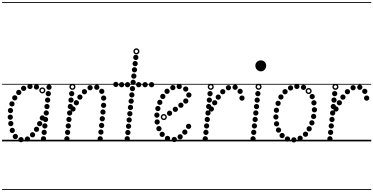

<svg xmlns="http://www.w3.org/2000/svg" viewBox="-25 -1349 3562 1832"><path d="M442.5 -492Q432 -492 424.8 -499.2Q417.5 -506.5 417.5 -517Q417.5 -527.5 424.8 -534.8Q432 -542 442.5 -542Q453 -542 460.2 -534.8Q467.5 -527.5 467.5 -517Q467.5 -506.5 460.2 -499.2Q453 -492 442.5 -492ZM436 -430.5Q425.5 -430.5 418.2 -437.8Q411 -445 411 -455.5Q411 -466 418.2 -473.2Q425.5 -480.5 436 -480.5Q446.5 -480.5 453.8 -473.2Q461 -466 461 -455.5Q461 -445 453.8 -437.8Q446.5 -430.5 436 -430.5ZM429.5 -369Q419 -369 411.8 -376.2Q404.5 -383.5 404.5 -394Q404.5 -404.5 411.8 -411.8Q419 -419 429.5 -419Q440 -419 447.2 -411.8Q454.5 -404.5 454.5 -394Q454.5 -383.5 447.2 -376.2Q440 -369 429.5 -369ZM423 -307.5Q412.5 -307.5 405.2 -314.8Q398 -322 398 -332.5Q398 -343 405.2 -350.2Q412.5 -357.5 423 -357.5Q433.5 -357.5 440.8 -350.2Q448 -343 448 -332.5Q448 -322 440.8 -314.8Q433.5 -307.5 423 -307.5ZM416.5 -246Q406 -246 398.8 -253.2Q391.5 -260.5 391.5 -271Q391.5 -281.5 398.8 -288.8Q406 -296 416.5 -296Q427 -296 434.2 -288.8Q441.5 -281.5 441.5 -271Q441.5 -260.5 434.2 -253.2Q427 -246 416.5 -246ZM409.5 -184Q399 -184 391.8 -191.2Q384.5 -198.5 384.5 -209Q384.5 -219.5 391.8 -226.8Q399 -234 409.5 -234Q420 -234 427.2 -226.8Q434.5 -219.5 434.5 -209Q434.5 -198.5 427.2 -191.2Q420 -184 409.5 -184ZM403 -122.5Q392.5 -122.5 385.2 -129.8Q378 -137 378 -147.5Q378 -158 385.2 -165.2Q392.5 -172.5 403 -172.5Q413.5 -172.5 420.8 -165.2Q428 -158 428 -147.5Q428 -137 420.8 -129.8Q413.5 -122.5 403 -122.5ZM396.5 -61Q386 -61 378.8 -68.2Q371.5 -75.5 371.5 -86Q371.5 -96.5 378.8 -103.8Q386 -111 396.5 -111Q407 -111 414.2 -103.8Q421.5 -96.5 421.5 -86Q421.5 -75.5 414.2 -68.2Q407 -61 396.5 -61ZM390 0.5Q379.5 0.5 372.2 -6.8Q365 -14 365 -24.5Q365 -35 372.2 -42.2Q379.5 -49.5 390 -49.5Q400.5 -49.5 407.8 -42.2Q415 -35 415 -24.5Q415 -14 407.8 -6.8Q400.5 0.5 390 0.5ZM323 -494Q312.5 -494 305.2 -501.2Q298 -508.5 298 -519Q298 -529.5 305.2 -536.8Q312.5 -544 323 -544Q333.5 -544 340.8 -536.8Q348 -529.5 348 -519Q348 -508.5 340.8 -501.2Q333.5 -494 323 -494ZM261 -499Q250.5 -499 243.2 -506.2Q236 -513.5 236 -524Q236 -534.5 243.2 -541.8Q250.5 -549 261 -549Q271.5 -549 278.8 -541.8Q286 -534.5 286 -524Q286 -513.5 278.8 -506.2Q271.5 -499 261 -499ZM200.5 -481Q190 -481 182.8 -488.2Q175.5 -495.5 175.5 -506Q175.5 -516.5 182.8 -523.8Q190 -531 200.5 -531Q211 -531 218.2 -523.8Q225.5 -516.5 225.5 -506Q225.5 -495.5 218.2 -488.2Q211 -481 200.5 -481ZM154 -442Q143.5 -442 136.2 -449.2Q129 -456.5 129 -467Q129 -477.5 136.2 -484.8Q143.5 -492 154 -492Q164.5 -492 171.8 -484.8Q179 -477.5 179 -467Q179 -456.5 171.8 -449.2Q164.5 -442 154 -442ZM116 -390.5Q105.5 -390.5 98.2 -397.8Q91 -405 91 -415.5Q91 -426 98.2 -433.2Q105.5 -440.5 116 -440.5Q126.5 -440.5 133.8 -433.2Q141 -426 141 -415.5Q141 -405 133.8 -397.8Q126.5 -390.5 116 -390.5ZM89 -332.5Q78.5 -332.5 71.2 -339.8Q64 -347 64 -357.5Q64 -368 71.2 -375.2Q78.5 -382.5 89 -382.5Q99.5 -382.5 106.8 -375.2Q114 -368 114 -357.5Q114 -347 106.8 -339.8Q99.5 -332.5 89 -332.5ZM75 -269.5Q64.5 -269.5 57.2 -276.8Q50 -284 50 -294.5Q50 -305 57.2 -312.2Q64.5 -319.5 75 -319.5Q85.5 -319.5 92.8 -312.2Q100 -305 100 -294.5Q100 -284 92.8 -276.8Q85.5 -269.5 75 -269.5ZM73 -206Q62.5 -206 55.2 -213.2Q48 -220.5 48 -231Q48 -241.5 55.2 -248.8Q62.5 -256 73 -256Q83.5 -256 90.8 -248.8Q98 -241.5 98 -231Q98 -220.5 90.8 -213.2Q83.5 -206 73 -206ZM78 -145Q67.5 -145 60.2 -152.2Q53 -159.5 53 -170Q53 -180.5 60.2 -187.8Q67.5 -195 78 -195Q88.5 -195 95.8 -187.8Q103 -180.5 103 -170Q103 -159.5 95.8 -152.2Q88.5 -145 78 -145ZM92 -79.5Q81.5 -79.5 74.2 -86.8Q67 -94 67 -104.5Q67 -115 74.2 -122.2Q81.5 -129.5 92 -129.5Q102.5 -129.5 109.8 -122.2Q117 -115 117 -104.5Q117 -94 109.8 -86.8Q102.5 -79.5 92 -79.5ZM121.5 -21.5Q111 -21.5 103.8 -28.8Q96.5 -36 96.5 -46.5Q96.5 -57 103.8 -64.2Q111 -71.5 121.5 -71.5Q132 -71.5 139.2 -64.2Q146.5 -57 146.5 -46.5Q146.5 -36 139.2 -28.8Q132 -21.5 121.5 -21.5ZM175.5 8.5Q165 8.5 157.8 1.2Q150.5 -6 150.5 -16.5Q150.5 -27 157.8 -34.2Q165 -41.5 175.5 -41.5Q186 -41.5 193.2 -34.2Q200.5 -27 200.5 -16.5Q200.5 -6 193.2 1.2Q186 8.5 175.5 8.5ZM236.5 2.5Q226 2.5 218.8 -4.8Q211.5 -12 211.5 -22.5Q211.5 -33 218.8 -40.2Q226 -47.5 236.5 -47.5Q247 -47.5 254.2 -40.2Q261.5 -33 261.5 -22.5Q261.5 -12 254.2 -4.8Q247 2.5 236.5 2.5ZM285.5 -38Q275 -38 267.8 -45.2Q260.5 -52.5 260.5 -63Q260.5 -73.5 267.8 -80.8Q275 -88 285.5 -88Q296 -88 303.2 -80.8Q310.5 -73.5 310.5 -63Q310.5 -52.5 303.2 -45.2Q296 -38 285.5 -38ZM323.5 -90.5Q313 -90.5 305.8 -97.8Q298.5 -105 298.5 -115.5Q298.5 -126 305.8 -133.2Q313 -140.5 323.5 -140.5Q334 -140.5 341.2 -133.2Q348.5 -126 348.5 -115.5Q348.5 -105 341.2 -97.8Q334 -90.5 323.5 -90.5ZM353.5 -144Q343 -144 335.8 -151.2Q328.5 -158.5 328.5 -169Q328.5 -179.5 335.8 -186.8Q343 -194 353.5 -194Q364 -194 371.2 -186.8Q378.5 -179.5 378.5 -169Q378.5 -158.5 371.2 -151.2Q364 -144 353.5 -144ZM379 -198.5Q368.5 -198.5 361.2 -205.8Q354 -213 354 -223.5Q354 -234 361.2 -241.2Q368.5 -248.5 379 -248.5Q389.5 -248.5 396.8 -241.2Q404 -234 404 -223.5Q404 -213 396.8 -205.8Q389.5 -198.5 379 -198.5ZM379 -457.5Q367 -457.5 358.5 -466Q350 -474.5 350 -486.5Q350 -498.5 358.5 -507Q367 -515.5 379 -515.5Q391 -515.5 399.5 -507Q408 -498.5 408 -486.5Q408 -474.5 399.5 -466Q391 -457.5 379 -457.5ZM379 -471Q385.5 -471 390 -475.8Q394.5 -480.5 394.5 -487Q394.5 -493 390 -497.5Q385.5 -502 379 -502Q372.5 -502 368 -497.5Q363.5 -493 363.5 -487Q363.5 -480.5 368 -475.8Q372.5 -471 379 -471ZM-5 455H567.5V463H-5ZM-5 -16H567.5V0H-5ZM-5 -549H567.5V-541H-5ZM-5 -1329H567.5V-1321H-5Z M671.5 -284Q661 -284 653.8 -291.2Q646.5 -298.5 646.5 -309Q646.5 -319.5 653.8 -326.8Q661 -334 671.5 -334Q682 -334 689.2 -326.8Q696.5 -319.5 696.5 -309Q696.5 -298.5 689.2 -291.2Q682 -284 671.5 -284ZM703.5 -343.5Q693 -343.5 685.8 -350.8Q678.5 -358 678.5 -368.5Q678.5 -379 685.8 -386.2Q693 -393.5 703.5 -393.5Q714 -393.5 721.2 -386.2Q728.5 -379 728.5 -368.5Q728.5 -358 721.2 -350.8Q714 -343.5 703.5 -343.5ZM737.5 -397.5Q727 -397.5 719.8 -404.8Q712.5 -412 712.5 -422.5Q712.5 -433 719.8 -440.2Q727 -447.5 737.5 -447.5Q748 -447.5 755.2 -440.2Q762.5 -433 762.5 -422.5Q762.5 -412 755.2 -404.8Q748 -397.5 737.5 -397.5ZM780.5 -449Q770 -449 762.8 -456.2Q755.5 -463.5 755.5 -474Q755.5 -484.5 762.8 -491.8Q770 -499 780.5 -499Q791 -499 798.2 -491.8Q805.5 -484.5 805.5 -474Q805.5 -463.5 798.2 -456.2Q791 -449 780.5 -449ZM834.5 -487Q824 -487 816.8 -494.2Q809.5 -501.5 809.5 -512Q809.5 -522.5 816.8 -529.8Q824 -537 834.5 -537Q845 -537 852.2 -529.8Q859.5 -522.5 859.5 -512Q859.5 -501.5 852.2 -494.2Q845 -487 834.5 -487ZM898.5 -491.5Q888 -491.5 880.8 -498.8Q873.5 -506 873.5 -516.5Q873.5 -527 880.8 -534.2Q888 -541.5 898.5 -541.5Q909 -541.5 916.2 -534.2Q923.5 -527 923.5 -516.5Q923.5 -506 916.2 -498.8Q909 -491.5 898.5 -491.5ZM946 -452.5Q935.5 -452.5 928.2 -459.8Q921 -467 921 -477.5Q921 -488 928.2 -495.2Q935.5 -502.5 946 -502.5Q956.5 -502.5 963.8 -495.2Q971 -488 971 -477.5Q971 -467 963.8 -459.8Q956.5 -452.5 946 -452.5ZM964 -388Q953.5 -388 946.2 -395.2Q939 -402.5 939 -413Q939 -423.5 946.2 -430.8Q953.5 -438 964 -438Q974.5 -438 981.8 -430.8Q989 -423.5 989 -413Q989 -402.5 981.8 -395.2Q974.5 -388 964 -388ZM963.5 -319Q953 -319 945.8 -326.2Q938.5 -333.5 938.5 -344Q938.5 -354.5 945.8 -361.8Q953 -369 963.5 -369Q974 -369 981.2 -361.8Q988.5 -354.5 988.5 -344Q988.5 -333.5 981.2 -326.2Q974 -319 963.5 -319ZM957.5 -255Q947 -255 939.8 -262.2Q932.5 -269.5 932.5 -280Q932.5 -290.5 939.8 -297.8Q947 -305 957.5 -305Q968 -305 975.2 -297.8Q982.5 -290.5 982.5 -280Q982.5 -269.5 975.2 -262.2Q968 -255 957.5 -255ZM951 -191Q940.5 -191 933.2 -198.2Q926 -205.5 926 -216Q926 -226.5 933.2 -233.8Q940.5 -241 951 -241Q961.5 -241 968.8 -233.8Q976 -226.5 976 -216Q976 -205.5 968.8 -198.2Q961.5 -191 951 -191ZM944.5 -127Q934 -127 926.8 -134.2Q919.5 -141.5 919.5 -152Q919.5 -162.5 926.8 -169.8Q934 -177 944.5 -177Q955 -177 962.2 -169.8Q969.5 -162.5 969.5 -152Q969.5 -141.5 962.2 -134.2Q955 -127 944.5 -127ZM938 -63.5Q927.5 -63.5 920.2 -70.8Q913 -78 913 -88.5Q913 -99 920.2 -106.2Q927.5 -113.5 938 -113.5Q948.5 -113.5 955.8 -106.2Q963 -99 963 -88.5Q963 -78 955.8 -70.8Q948.5 -63.5 938 -63.5ZM931 0.5Q920.5 0.5 913.2 -6.8Q906 -14 906 -24.5Q906 -35 913.2 -42.2Q920.5 -49.5 931 -49.5Q941.5 -49.5 948.8 -42.2Q956 -35 956 -24.5Q956 -14 948.8 -6.8Q941.5 0.5 931 0.5ZM659 -430.5Q648.5 -430.5 641.2 -437.8Q634 -445 634 -455.5Q634 -466 641.2 -473.2Q648.5 -480.5 659 -480.5Q669.5 -480.5 676.8 -473.2Q684 -466 684 -455.5Q684 -445 676.8 -437.8Q669.5 -430.5 659 -430.5ZM652.5 -369Q642 -369 634.8 -376.2Q627.5 -383.5 627.5 -394Q627.5 -404.5 634.8 -411.8Q642 -419 652.5 -419Q663 -419 670.2 -411.8Q677.5 -404.5 677.5 -394Q677.5 -383.5 670.2 -376.2Q663 -369 652.5 -369ZM646 -307.5Q635.5 -307.5 628.2 -314.8Q621 -322 621 -332.5Q621 -343 628.2 -350.2Q635.5 -357.5 646 -357.5Q656.5 -357.5 663.8 -350.2Q671 -343 671 -332.5Q671 -322 663.8 -314.8Q656.5 -307.5 646 -307.5ZM639.5 -246Q629 -246 621.8 -253.2Q614.5 -260.5 614.5 -271Q614.5 -281.5 621.8 -288.8Q629 -296 639.5 -296Q650 -296 657.2 -288.8Q664.5 -281.5 664.5 -271Q664.5 -260.5 657.2 -253.2Q650 -246 639.5 -246ZM633 -184Q622.5 -184 615.2 -191.2Q608 -198.5 608 -209Q608 -219.5 615.2 -226.8Q622.5 -234 633 -234Q643.5 -234 650.8 -226.8Q658 -219.5 658 -209Q658 -198.5 650.8 -191.2Q643.5 -184 633 -184ZM626.5 -122.5Q616 -122.5 608.8 -129.8Q601.5 -137 601.5 -147.5Q601.5 -158 608.8 -165.2Q616 -172.5 626.5 -172.5Q637 -172.5 644.2 -165.2Q651.5 -158 651.5 -147.5Q651.5 -137 644.2 -129.8Q637 -122.5 626.5 -122.5ZM620 -61Q609.5 -61 602.2 -68.2Q595 -75.5 595 -86Q595 -96.5 602.2 -103.8Q609.5 -111 620 -111Q630.5 -111 637.8 -103.8Q645 -96.5 645 -86Q645 -75.5 637.8 -68.2Q630.5 -61 620 -61ZM613.5 0.5Q603 0.5 595.8 -6.8Q588.5 -14 588.5 -24.5Q588.5 -35 595.8 -42.2Q603 -49.5 613.5 -49.5Q624 -49.5 631.2 -42.2Q638.5 -35 638.5 -24.5Q638.5 -14 631.2 -6.8Q624 0.5 613.5 0.5ZM666 -491.5Q654 -491.5 645.5 -500Q637 -508.5 637 -520.5Q637 -532.5 645.5 -541Q654 -549.5 666 -549.5Q678 -549.5 686.5 -541Q695 -532.5 695 -520.5Q695 -508.5 686.5 -500Q678 -491.5 666 -491.5ZM666 -505Q672.5 -505 677 -509.8Q681.5 -514.5 681.5 -521Q681.5 -527 677 -531.5Q672.5 -536 666 -536Q659.5 -536 655 -531.5Q650.5 -527 650.5 -521Q650.5 -514.5 655 -509.8Q659.5 -505 666 -505ZM536 455H1091.5V463H536ZM536 -16H1091.5V0H536ZM536 -549H1091.5V-541H536ZM536 -1329H1091.5V-1321H536Z M1271 -776Q1260.5 -776 1253.2 -783.2Q1246 -790.5 1246 -801Q1246 -811.5 1253.2 -818.8Q1260.5 -826 1271 -826Q1281.5 -826 1288.8 -818.8Q1296 -811.5 1296 -801Q1296 -790.5 1288.8 -783.2Q1281.5 -776 1271 -776ZM1264.5 -717Q1254 -717 1246.8 -724.2Q1239.5 -731.5 1239.5 -742Q1239.5 -752.5 1246.8 -759.8Q1254 -767 1264.5 -767Q1275 -767 1282.2 -759.8Q1289.5 -752.5 1289.5 -742Q1289.5 -731.5 1282.2 -724.2Q1275 -717 1264.5 -717ZM1258 -658Q1247.5 -658 1240.2 -665.2Q1233 -672.5 1233 -683Q1233 -693.5 1240.2 -700.8Q1247.5 -708 1258 -708Q1268.5 -708 1275.8 -700.8Q1283 -693.5 1283 -683Q1283 -672.5 1275.8 -665.2Q1268.5 -658 1258 -658ZM1252 -598Q1241.5 -598 1234.2 -605.2Q1227 -612.5 1227 -623Q1227 -633.5 1234.2 -640.8Q1241.5 -648 1252 -648Q1262.5 -648 1269.8 -640.8Q1277 -633.5 1277 -623Q1277 -612.5 1269.8 -605.2Q1262.5 -598 1252 -598ZM1245.5 -538.5Q1235 -538.5 1227.8 -545.8Q1220.5 -553 1220.5 -563.5Q1220.5 -574 1227.8 -581.2Q1235 -588.5 1245.5 -588.5Q1256 -588.5 1263.2 -581.2Q1270.5 -574 1270.5 -563.5Q1270.5 -553 1263.2 -545.8Q1256 -538.5 1245.5 -538.5ZM1239 -478.5Q1228.5 -478.5 1221.2 -485.8Q1214 -493 1214 -503.5Q1214 -514 1221.2 -521.2Q1228.5 -528.5 1239 -528.5Q1249.5 -528.5 1256.8 -521.2Q1264 -514 1264 -503.5Q1264 -493 1256.8 -485.8Q1249.5 -478.5 1239 -478.5ZM1233 -418.5Q1222.5 -418.5 1215.2 -425.8Q1208 -433 1208 -443.5Q1208 -454 1215.2 -461.2Q1222.5 -468.5 1233 -468.5Q1243.5 -468.5 1250.8 -461.2Q1258 -454 1258 -443.5Q1258 -433 1250.8 -425.8Q1243.5 -418.5 1233 -418.5ZM1226.5 -359Q1216 -359 1208.8 -366.2Q1201.5 -373.5 1201.5 -384Q1201.5 -394.5 1208.8 -401.8Q1216 -409 1226.5 -409Q1237 -409 1244.2 -401.8Q1251.5 -394.5 1251.5 -384Q1251.5 -373.5 1244.2 -366.2Q1237 -359 1226.5 -359ZM1220 -299Q1209.5 -299 1202.2 -306.2Q1195 -313.5 1195 -324Q1195 -334.5 1202.2 -341.8Q1209.5 -349 1220 -349Q1230.5 -349 1237.8 -341.8Q1245 -334.5 1245 -324Q1245 -313.5 1237.8 -306.2Q1230.5 -299 1220 -299ZM1214 -239Q1203.5 -239 1196.2 -246.2Q1189 -253.5 1189 -264Q1189 -274.5 1196.2 -281.8Q1203.5 -289 1214 -289Q1224.5 -289 1231.8 -281.8Q1239 -274.5 1239 -264Q1239 -253.5 1231.8 -246.2Q1224.5 -239 1214 -239ZM1207.5 -179.5Q1197 -179.5 1189.8 -186.8Q1182.5 -194 1182.5 -204.5Q1182.5 -215 1189.8 -222.2Q1197 -229.5 1207.5 -229.5Q1218 -229.5 1225.2 -222.2Q1232.5 -215 1232.5 -204.5Q1232.5 -194 1225.2 -186.8Q1218 -179.5 1207.5 -179.5ZM1201.5 -119.5Q1191 -119.5 1183.8 -126.8Q1176.5 -134 1176.5 -144.5Q1176.5 -155 1183.8 -162.2Q1191 -169.5 1201.5 -169.5Q1212 -169.5 1219.2 -162.2Q1226.5 -155 1226.5 -144.5Q1226.5 -134 1219.2 -126.8Q1212 -119.5 1201.5 -119.5ZM1195 -59.5Q1184.5 -59.5 1177.2 -66.8Q1170 -74 1170 -84.5Q1170 -95 1177.2 -102.2Q1184.5 -109.5 1195 -109.5Q1205.5 -109.5 1212.8 -102.2Q1220 -95 1220 -84.5Q1220 -74 1212.8 -66.8Q1205.5 -59.5 1195 -59.5ZM1189 0Q1178.5 0 1171.2 -7.2Q1164 -14.5 1164 -25Q1164 -35.5 1171.2 -42.8Q1178.5 -50 1189 -50Q1199.5 -50 1206.8 -42.8Q1214 -35.5 1214 -25Q1214 -14.5 1206.8 -7.2Q1199.5 0 1189 0ZM1276.5 -830Q1264.5 -830 1256 -838.5Q1247.5 -847 1247.5 -859Q1247.5 -871 1256 -879.5Q1264.5 -888 1276.5 -888Q1288.5 -888 1297 -879.5Q1305.5 -871 1305.5 -859Q1305.5 -847 1297 -838.5Q1288.5 -830 1276.5 -830ZM1276.5 -843.5Q1283 -843.5 1287.5 -848.2Q1292 -853 1292 -859.5Q1292 -865.5 1287.5 -870Q1283 -874.5 1276.5 -874.5Q1270 -874.5 1265.5 -870Q1261 -865.5 1261 -859.5Q1261 -853 1265.5 -848.2Q1270 -843.5 1276.5 -843.5ZM1135.5 -516Q1125 -516 1117.8 -523.2Q1110.5 -530.5 1110.5 -541Q1110.5 -551.5 1117.8 -558.8Q1125 -566 1135.5 -566Q1146 -566 1153.2 -558.8Q1160.5 -551.5 1160.5 -541Q1160.5 -530.5 1153.2 -523.2Q1146 -516 1135.5 -516ZM1192 -516Q1181.5 -516 1174.2 -523.2Q1167 -530.5 1167 -541Q1167 -551.5 1174.2 -558.8Q1181.5 -566 1192 -566Q1202.5 -566 1209.8 -558.8Q1217 -551.5 1217 -541Q1217 -530.5 1209.8 -523.2Q1202.5 -516 1192 -516ZM1298 -516Q1287.5 -516 1280.2 -523.2Q1273 -530.5 1273 -541Q1273 -551.5 1280.2 -558.8Q1287.5 -566 1298 -566Q1308.5 -566 1315.8 -558.8Q1323 -551.5 1323 -541Q1323 -530.5 1315.8 -523.2Q1308.5 -516 1298 -516ZM1421.5 -516Q1411 -516 1403.8 -523.2Q1396.5 -530.5 1396.5 -541Q1396.5 -551.5 1403.8 -558.8Q1411 -566 1421.5 -566Q1432 -566 1439.2 -558.8Q1446.5 -551.5 1446.5 -541Q1446.5 -530.5 1439.2 -523.2Q1432 -516 1421.5 -516ZM1080.5 -518.5Q1070 -518.5 1062.8 -525.8Q1055.5 -533 1055.5 -543.5Q1055.5 -554 1062.8 -561.2Q1070 -568.5 1080.5 -568.5Q1091 -568.5 1098.2 -561.2Q1105.5 -554 1105.5 -543.5Q1105.5 -533 1098.2 -525.8Q1091 -518.5 1080.5 -518.5ZM1359.5 -516Q1349 -516 1341.8 -523.2Q1334.5 -530.5 1334.5 -541Q1334.5 -551.5 1341.8 -558.8Q1349 -566 1359.5 -566Q1370 -566 1377.2 -558.8Q1384.5 -551.5 1384.5 -541Q1384.5 -530.5 1377.2 -523.2Q1370 -516 1359.5 -516ZM1019.5 455H1444.5V463H1019.5ZM1019.5 -16H1444.5V0H1019.5ZM1019.5 -549H1444.5V-541H1019.5ZM1019.5 -1329H1444.5V-1321H1019.5Z M1593 -243.5Q1582.5 -243.5 1575.2 -250.8Q1568 -258 1568 -268.5Q1568 -279 1575.2 -286.2Q1582.5 -293.5 1593 -293.5Q1603.5 -293.5 1610.8 -286.2Q1618 -279 1618 -268.5Q1618 -258 1610.8 -250.8Q1603.5 -243.5 1593 -243.5ZM1648 -281Q1637.5 -281 1630.2 -288.2Q1623 -295.5 1623 -306Q1623 -316.5 1630.2 -323.8Q1637.5 -331 1648 -331Q1658.5 -331 1665.8 -323.8Q1673 -316.5 1673 -306Q1673 -295.5 1665.8 -288.2Q1658.5 -281 1648 -281ZM1701 -320Q1690.5 -320 1683.2 -327.2Q1676 -334.5 1676 -345Q1676 -355.5 1683.2 -362.8Q1690.5 -370 1701 -370Q1711.5 -370 1718.8 -362.8Q1726 -355.5 1726 -345Q1726 -334.5 1718.8 -327.2Q1711.5 -320 1701 -320ZM1747.5 -360Q1737 -360 1729.8 -367.2Q1722.5 -374.5 1722.5 -385Q1722.5 -395.5 1729.8 -402.8Q1737 -410 1747.5 -410Q1758 -410 1765.2 -402.8Q1772.5 -395.5 1772.5 -385Q1772.5 -374.5 1765.2 -367.2Q1758 -360 1747.5 -360ZM1777 -417.5Q1766.5 -417.5 1759.2 -424.8Q1752 -432 1752 -442.5Q1752 -453 1759.2 -460.2Q1766.5 -467.5 1777 -467.5Q1787.5 -467.5 1794.8 -460.2Q1802 -453 1802 -442.5Q1802 -432 1794.8 -424.8Q1787.5 -417.5 1777 -417.5ZM1747 -474.5Q1736.5 -474.5 1729.2 -481.8Q1722 -489 1722 -499.5Q1722 -510 1729.2 -517.2Q1736.5 -524.5 1747 -524.5Q1757.5 -524.5 1764.8 -517.2Q1772 -510 1772 -499.5Q1772 -489 1764.8 -481.8Q1757.5 -474.5 1747 -474.5ZM1685 -498.5Q1674.5 -498.5 1667.2 -505.8Q1660 -513 1660 -523.5Q1660 -534 1667.2 -541.2Q1674.5 -548.5 1685 -548.5Q1695.5 -548.5 1702.8 -541.2Q1710 -534 1710 -523.5Q1710 -513 1702.8 -505.8Q1695.5 -498.5 1685 -498.5ZM1624 -488Q1613.5 -488 1606.2 -495.2Q1599 -502.5 1599 -513Q1599 -523.5 1606.2 -530.8Q1613.5 -538 1624 -538Q1634.5 -538 1641.8 -530.8Q1649 -523.5 1649 -513Q1649 -502.5 1641.8 -495.2Q1634.5 -488 1624 -488ZM1569 -453Q1558.5 -453 1551.2 -460.2Q1544 -467.5 1544 -478Q1544 -488.5 1551.2 -495.8Q1558.5 -503 1569 -503Q1579.5 -503 1586.8 -495.8Q1594 -488.5 1594 -478Q1594 -467.5 1586.8 -460.2Q1579.5 -453 1569 -453ZM1528.5 -404Q1518 -404 1510.8 -411.2Q1503.5 -418.5 1503.5 -429Q1503.5 -439.5 1510.8 -446.8Q1518 -454 1528.5 -454Q1539 -454 1546.2 -446.8Q1553.5 -439.5 1553.5 -429Q1553.5 -418.5 1546.2 -411.2Q1539 -404 1528.5 -404ZM1500 -347.5Q1489.5 -347.5 1482.2 -354.8Q1475 -362 1475 -372.5Q1475 -383 1482.2 -390.2Q1489.5 -397.5 1500 -397.5Q1510.5 -397.5 1517.8 -390.2Q1525 -383 1525 -372.5Q1525 -362 1517.8 -354.8Q1510.5 -347.5 1500 -347.5ZM1481.5 -288.5Q1471 -288.5 1463.8 -295.8Q1456.5 -303 1456.5 -313.5Q1456.5 -324 1463.8 -331.2Q1471 -338.5 1481.5 -338.5Q1492 -338.5 1499.2 -331.2Q1506.5 -324 1506.5 -313.5Q1506.5 -303 1499.2 -295.8Q1492 -288.5 1481.5 -288.5ZM1472 -225.5Q1461.5 -225.5 1454.2 -232.8Q1447 -240 1447 -250.5Q1447 -261 1454.2 -268.2Q1461.5 -275.5 1472 -275.5Q1482.5 -275.5 1489.8 -268.2Q1497 -261 1497 -250.5Q1497 -240 1489.8 -232.8Q1482.5 -225.5 1472 -225.5ZM1474.5 -160Q1464 -160 1456.8 -167.2Q1449.5 -174.5 1449.5 -185Q1449.5 -195.5 1456.8 -202.8Q1464 -210 1474.5 -210Q1485 -210 1492.2 -202.8Q1499.5 -195.5 1499.5 -185Q1499.5 -174.5 1492.2 -167.2Q1485 -160 1474.5 -160ZM1491.5 -96.5Q1481 -96.5 1473.8 -103.8Q1466.5 -111 1466.5 -121.5Q1466.5 -132 1473.8 -139.2Q1481 -146.5 1491.5 -146.5Q1502 -146.5 1509.2 -139.2Q1516.5 -132 1516.5 -121.5Q1516.5 -111 1509.2 -103.8Q1502 -96.5 1491.5 -96.5ZM1522.5 -42Q1512 -42 1504.8 -49.2Q1497.5 -56.5 1497.5 -67Q1497.5 -77.5 1504.8 -84.8Q1512 -92 1522.5 -92Q1533 -92 1540.2 -84.8Q1547.5 -77.5 1547.5 -67Q1547.5 -56.5 1540.2 -49.2Q1533 -42 1522.5 -42ZM1573 -3Q1562.5 -3 1555.2 -10.2Q1548 -17.5 1548 -28Q1548 -38.5 1555.2 -45.8Q1562.5 -53 1573 -53Q1583.5 -53 1590.8 -45.8Q1598 -38.5 1598 -28Q1598 -17.5 1590.8 -10.2Q1583.5 -3 1573 -3ZM1638 7Q1627.5 7 1620.2 -0.2Q1613 -7.5 1613 -18Q1613 -28.5 1620.2 -35.8Q1627.5 -43 1638 -43Q1648.5 -43 1655.8 -35.8Q1663 -28.5 1663 -18Q1663 -7.5 1655.8 -0.2Q1648.5 7 1638 7ZM1694 -18.5Q1683.5 -18.5 1676.2 -25.8Q1669 -33 1669 -43.5Q1669 -54 1676.2 -61.2Q1683.5 -68.5 1694 -68.5Q1704.5 -68.5 1711.8 -61.2Q1719 -54 1719 -43.5Q1719 -33 1711.8 -25.8Q1704.5 -18.5 1694 -18.5ZM1738.5 -63.5Q1728 -63.5 1720.8 -70.8Q1713.5 -78 1713.5 -88.5Q1713.5 -99 1720.8 -106.2Q1728 -113.5 1738.5 -113.5Q1749 -113.5 1756.2 -106.2Q1763.5 -99 1763.5 -88.5Q1763.5 -78 1756.2 -70.8Q1749 -63.5 1738.5 -63.5ZM1774.5 -118.5Q1764 -118.5 1756.8 -125.8Q1749.5 -133 1749.5 -143.5Q1749.5 -154 1756.8 -161.2Q1764 -168.5 1774.5 -168.5Q1785 -168.5 1792.2 -161.2Q1799.5 -154 1799.5 -143.5Q1799.5 -133 1792.2 -125.8Q1785 -118.5 1774.5 -118.5ZM1538 -203Q1526 -203 1517.5 -211.5Q1509 -220 1509 -232Q1509 -244 1517.5 -252.5Q1526 -261 1538 -261Q1550 -261 1558.5 -252.5Q1567 -244 1567 -232Q1567 -220 1558.5 -211.5Q1550 -203 1538 -203ZM1538 -216.5Q1544.5 -216.5 1549 -221.2Q1553.5 -226 1553.5 -232.5Q1553.5 -238.5 1549 -243Q1544.5 -247.5 1538 -247.5Q1531.5 -247.5 1527 -243Q1522.5 -238.5 1522.5 -232.5Q1522.5 -226 1527 -221.2Q1531.5 -216.5 1538 -216.5ZM1399 455H1892.5V463H1399ZM1399 -16H1892.5V0H1399ZM1399 -549H1892.5V-541H1399ZM1399 -1329H1892.5V-1321H1399Z M1991.5 -284Q1981 -284 1973.8 -291.2Q1966.5 -298.5 1966.5 -309Q1966.5 -319.5 1973.8 -326.8Q1981 -334 1991.5 -334Q2002 -334 2009.2 -326.8Q2016.5 -319.5 2016.5 -309Q2016.5 -298.5 2009.2 -291.2Q2002 -284 1991.5 -284ZM2023.5 -343.5Q2013 -343.5 2005.8 -350.8Q1998.5 -358 1998.5 -368.5Q1998.5 -379 2005.8 -386.2Q2013 -393.5 2023.5 -393.5Q2034 -393.5 2041.2 -386.2Q2048.5 -379 2048.5 -368.5Q2048.5 -358 2041.2 -350.8Q2034 -343.5 2023.5 -343.5ZM2057.5 -397.5Q2047 -397.5 2039.8 -404.8Q2032.5 -412 2032.5 -422.5Q2032.5 -433 2039.8 -440.2Q2047 -447.5 2057.5 -447.5Q2068 -447.5 2075.2 -440.2Q2082.5 -433 2082.5 -422.5Q2082.5 -412 2075.2 -404.8Q2068 -397.5 2057.5 -397.5ZM2100.5 -449Q2090 -449 2082.8 -456.2Q2075.5 -463.5 2075.5 -474Q2075.5 -484.5 2082.8 -491.8Q2090 -499 2100.5 -499Q2111 -499 2118.2 -491.8Q2125.5 -484.5 2125.5 -474Q2125.5 -463.5 2118.2 -456.2Q2111 -449 2100.5 -449ZM2154.5 -487Q2144 -487 2136.8 -494.2Q2129.5 -501.5 2129.5 -512Q2129.5 -522.5 2136.8 -529.8Q2144 -537 2154.5 -537Q2165 -537 2172.2 -529.8Q2179.5 -522.5 2179.5 -512Q2179.5 -501.5 2172.2 -494.2Q2165 -487 2154.5 -487ZM2218.5 -491.5Q2208 -491.5 2200.8 -498.8Q2193.5 -506 2193.5 -516.5Q2193.5 -527 2200.8 -534.2Q2208 -541.5 2218.5 -541.5Q2229 -541.5 2236.2 -534.2Q2243.5 -527 2243.5 -516.5Q2243.5 -506 2236.2 -498.8Q2229 -491.5 2218.5 -491.5ZM2266 -452.5Q2255.5 -452.5 2248.2 -459.8Q2241 -467 2241 -477.5Q2241 -488 2248.2 -495.2Q2255.5 -502.5 2266 -502.5Q2276.5 -502.5 2283.8 -495.2Q2291 -488 2291 -477.5Q2291 -467 2283.8 -459.8Q2276.5 -452.5 2266 -452.5ZM2284 -388Q2273.5 -388 2266.2 -395.2Q2259 -402.5 2259 -413Q2259 -423.5 2266.2 -430.8Q2273.5 -438 2284 -438Q2294.5 -438 2301.8 -430.8Q2309 -423.5 2309 -413Q2309 -402.5 2301.8 -395.2Q2294.5 -388 2284 -388ZM1979 -430.5Q1968.5 -430.5 1961.2 -437.8Q1954 -445 1954 -455.5Q1954 -466 1961.2 -473.2Q1968.5 -480.5 1979 -480.5Q1989.5 -480.5 1996.8 -473.2Q2004 -466 2004 -455.5Q2004 -445 1996.8 -437.8Q1989.5 -430.5 1979 -430.5ZM1972.5 -369Q1962 -369 1954.8 -376.2Q1947.5 -383.5 1947.5 -394Q1947.5 -404.5 1954.8 -411.8Q1962 -419 1972.5 -419Q1983 -419 1990.2 -411.8Q1997.5 -404.5 1997.5 -394Q1997.5 -383.5 1990.2 -376.2Q1983 -369 1972.5 -369ZM1966 -307.5Q1955.5 -307.5 1948.2 -314.8Q1941 -322 1941 -332.5Q1941 -343 1948.2 -350.2Q1955.5 -357.5 1966 -357.5Q1976.5 -357.5 1983.8 -350.2Q1991 -343 1991 -332.5Q1991 -322 1983.8 -314.8Q1976.5 -307.5 1966 -307.5ZM1959.5 -246Q1949 -246 1941.8 -253.2Q1934.5 -260.5 1934.5 -271Q1934.5 -281.5 1941.8 -288.8Q1949 -296 1959.5 -296Q1970 -296 1977.2 -288.8Q1984.5 -281.5 1984.5 -271Q1984.5 -260.5 1977.2 -253.2Q1970 -246 1959.5 -246ZM1953 -184Q1942.5 -184 1935.2 -191.2Q1928 -198.5 1928 -209Q1928 -219.5 1935.2 -226.8Q1942.5 -234 1953 -234Q1963.5 -234 1970.8 -226.8Q1978 -219.5 1978 -209Q1978 -198.5 1970.8 -191.2Q1963.5 -184 1953 -184ZM1946.5 -122.5Q1936 -122.5 1928.8 -129.8Q1921.5 -137 1921.5 -147.5Q1921.5 -158 1928.8 -165.2Q1936 -172.5 1946.5 -172.5Q1957 -172.5 1964.2 -165.2Q1971.5 -158 1971.5 -147.5Q1971.5 -137 1964.2 -129.8Q1957 -122.5 1946.5 -122.5ZM1940 -61Q1929.5 -61 1922.2 -68.2Q1915 -75.5 1915 -86Q1915 -96.5 1922.2 -103.8Q1929.5 -111 1940 -111Q1950.5 -111 1957.8 -103.8Q1965 -96.5 1965 -86Q1965 -75.5 1957.8 -68.2Q1950.5 -61 1940 -61ZM1933.5 0.5Q1923 0.5 1915.8 -6.8Q1908.5 -14 1908.5 -24.5Q1908.5 -35 1915.8 -42.2Q1923 -49.5 1933.5 -49.5Q1944 -49.5 1951.2 -42.2Q1958.5 -35 1958.5 -24.5Q1958.5 -14 1951.2 -6.8Q1944 0.5 1933.5 0.5ZM1986 -491.5Q1974 -491.5 1965.5 -500Q1957 -508.5 1957 -520.5Q1957 -532.5 1965.5 -541Q1974 -549.5 1986 -549.5Q1998 -549.5 2006.5 -541Q2015 -532.5 2015 -520.5Q2015 -508.5 2006.5 -500Q1998 -491.5 1986 -491.5ZM1986 -505Q1992.5 -505 1997 -509.8Q2001.5 -514.5 2001.5 -521Q2001.5 -527 1997 -531.5Q1992.5 -536 1986 -536Q1979.5 -536 1975 -531.5Q1970.5 -527 1970.5 -521Q1970.5 -514.5 1975 -509.8Q1979.5 -505 1986 -505ZM1864 455H2327.5V463H1864ZM1864 -16H2327.5V0H1864ZM1864 -549H2327.5V-541H1864ZM1864 -1329H2327.5V-1321H1864Z M2411.5 -722Q2411.5 -744 2426.8 -758.5Q2442 -773 2464 -773Q2485 -773 2500 -758.8Q2515 -744.5 2515 -722Q2515 -707.5 2508.2 -695Q2501.5 -682.5 2490 -675.2Q2478.5 -668 2464 -668Q2444 -668 2427.8 -683.5Q2411.5 -699 2411.5 -722ZM2411.5 -722Q2411.5 -744 2426.8 -758.5Q2442 -773 2464 -773Q2485 -773 2500 -758.8Q2515 -744.5 2515 -722Q2515 -707.5 2508.2 -695Q2501.5 -682.5 2490 -675.2Q2478.5 -668 2464 -668Q2444 -668 2427.8 -683.5Q2411.5 -699 2411.5 -722ZM2435.5 -430.5Q2425 -430.5 2417.8 -437.8Q2410.5 -445 2410.5 -455.5Q2410.5 -466 2417.8 -473.2Q2425 -480.5 2435.5 -480.5Q2446 -480.5 2453.2 -473.2Q2460.5 -466 2460.5 -455.5Q2460.5 -445 2453.2 -437.8Q2446 -430.5 2435.5 -430.5ZM2429 -369Q2418.5 -369 2411.2 -376.2Q2404 -383.5 2404 -394Q2404 -404.5 2411.2 -411.8Q2418.5 -419 2429 -419Q2439.5 -419 2446.8 -411.8Q2454 -404.5 2454 -394Q2454 -383.5 2446.8 -376.2Q2439.5 -369 2429 -369ZM2422.5 -307.5Q2412 -307.5 2404.8 -314.8Q2397.5 -322 2397.5 -332.5Q2397.5 -343 2404.8 -350.2Q2412 -357.5 2422.5 -357.5Q2433 -357.5 2440.2 -350.2Q2447.5 -343 2447.5 -332.5Q2447.5 -322 2440.2 -314.8Q2433 -307.5 2422.5 -307.5ZM2416 -246Q2405.5 -246 2398.2 -253.2Q2391 -260.5 2391 -271Q2391 -281.5 2398.2 -288.8Q2405.5 -296 2416 -296Q2426.5 -296 2433.8 -288.8Q2441 -281.5 2441 -271Q2441 -260.5 2433.8 -253.2Q2426.5 -246 2416 -246ZM2409.5 -184Q2399 -184 2391.8 -191.2Q2384.5 -198.5 2384.5 -209Q2384.5 -219.5 2391.8 -226.8Q2399 -234 2409.5 -234Q2420 -234 2427.2 -226.8Q2434.5 -219.5 2434.5 -209Q2434.5 -198.5 2427.2 -191.2Q2420 -184 2409.5 -184ZM2402.5 -122.5Q2392 -122.5 2384.8 -129.8Q2377.5 -137 2377.5 -147.5Q2377.5 -158 2384.8 -165.2Q2392 -172.5 2402.5 -172.5Q2413 -172.5 2420.2 -165.2Q2427.5 -158 2427.5 -147.5Q2427.5 -137 2420.2 -129.8Q2413 -122.5 2402.5 -122.5ZM2396 -61Q2385.5 -61 2378.2 -68.2Q2371 -75.5 2371 -86Q2371 -96.5 2378.2 -103.8Q2385.5 -111 2396 -111Q2406.5 -111 2413.8 -103.8Q2421 -96.5 2421 -86Q2421 -75.5 2413.8 -68.2Q2406.5 -61 2396 -61ZM2389.5 0.5Q2379 0.5 2371.8 -6.8Q2364.5 -14 2364.5 -24.5Q2364.5 -35 2371.8 -42.2Q2379 -49.5 2389.5 -49.5Q2400 -49.5 2407.2 -42.2Q2414.5 -35 2414.5 -24.5Q2414.5 -14 2407.2 -6.8Q2400 0.5 2389.5 0.5ZM2442 -492Q2430 -492 2421.5 -500.5Q2413 -509 2413 -521Q2413 -533 2421.5 -541.5Q2430 -550 2442 -550Q2454 -550 2462.5 -541.5Q2471 -533 2471 -521Q2471 -509 2462.5 -500.5Q2454 -492 2442 -492ZM2442 -505.5Q2448.5 -505.5 2453 -510.2Q2457.5 -515 2457.5 -521.5Q2457.5 -527.5 2453 -532Q2448.5 -536.5 2442 -536.5Q2435.5 -536.5 2431 -532Q2426.5 -527.5 2426.5 -521.5Q2426.5 -515 2431 -510.2Q2435.5 -505.5 2442 -505.5ZM2315 455H2572V463H2315ZM2315 -16H2572V0H2315ZM2315 -549H2572V-541H2315ZM2315 -1329H2572V-1321H2315Z M2779 10.5Q2768.5 10.5 2761.2 3.2Q2754 -4 2754 -14.5Q2754 -25 2761.2 -32.2Q2768.5 -39.5 2779 -39.5Q2789.5 -39.5 2796.8 -32.2Q2804 -25 2804 -14.5Q2804 -4 2796.8 3.2Q2789.5 10.5 2779 10.5ZM2838.5 -5Q2828 -5 2820.8 -12.2Q2813.5 -19.5 2813.5 -30Q2813.5 -40.5 2820.8 -47.8Q2828 -55 2838.5 -55Q2849 -55 2856.2 -47.8Q2863.5 -40.5 2863.5 -30Q2863.5 -19.5 2856.2 -12.2Q2849 -5 2838.5 -5ZM2890 -43.5Q2879.5 -43.5 2872.2 -50.8Q2865 -58 2865 -68.5Q2865 -79 2872.2 -86.2Q2879.5 -93.5 2890 -93.5Q2900.5 -93.5 2907.8 -86.2Q2915 -79 2915 -68.5Q2915 -58 2907.8 -50.8Q2900.5 -43.5 2890 -43.5ZM2925 -95Q2914.5 -95 2907.2 -102.2Q2900 -109.5 2900 -120Q2900 -130.5 2907.2 -137.8Q2914.5 -145 2925 -145Q2935.5 -145 2942.8 -137.8Q2950 -130.5 2950 -120Q2950 -109.5 2942.8 -102.2Q2935.5 -95 2925 -95ZM2951 -152Q2940.5 -152 2933.2 -159.2Q2926 -166.5 2926 -177Q2926 -187.5 2933.2 -194.8Q2940.5 -202 2951 -202Q2961.5 -202 2968.8 -194.8Q2976 -187.5 2976 -177Q2976 -166.5 2968.8 -159.2Q2961.5 -152 2951 -152ZM2967.5 -213Q2957 -213 2949.8 -220.2Q2942.5 -227.5 2942.5 -238Q2942.5 -248.5 2949.8 -255.8Q2957 -263 2967.5 -263Q2978 -263 2985.2 -255.8Q2992.5 -248.5 2992.5 -238Q2992.5 -227.5 2985.2 -220.2Q2978 -213 2967.5 -213ZM2975 -276.5Q2964.5 -276.5 2957.2 -283.8Q2950 -291 2950 -301.5Q2950 -312 2957.2 -319.2Q2964.5 -326.5 2975 -326.5Q2985.5 -326.5 2992.8 -319.2Q3000 -312 3000 -301.5Q3000 -291 2992.8 -283.8Q2985.5 -276.5 2975 -276.5ZM2970.5 -343Q2960 -343 2952.8 -350.2Q2945.5 -357.5 2945.5 -368Q2945.5 -378.5 2952.8 -385.8Q2960 -393 2970.5 -393Q2981 -393 2988.2 -385.8Q2995.5 -378.5 2995.5 -368Q2995.5 -357.5 2988.2 -350.2Q2981 -343 2970.5 -343ZM2954 -402.5Q2943.5 -402.5 2936.2 -409.8Q2929 -417 2929 -427.5Q2929 -438 2936.2 -445.2Q2943.5 -452.5 2954 -452.5Q2964.5 -452.5 2971.8 -445.2Q2979 -438 2979 -427.5Q2979 -417 2971.8 -409.8Q2964.5 -402.5 2954 -402.5ZM2871 -490.5Q2860.5 -490.5 2853.2 -497.8Q2846 -505 2846 -515.5Q2846 -526 2853.2 -533.2Q2860.5 -540.5 2871 -540.5Q2881.5 -540.5 2888.8 -533.2Q2896 -526 2896 -515.5Q2896 -505 2888.8 -497.8Q2881.5 -490.5 2871 -490.5ZM2807.5 -499.5Q2797 -499.5 2789.8 -506.8Q2782.5 -514 2782.5 -524.5Q2782.5 -535 2789.8 -542.2Q2797 -549.5 2807.5 -549.5Q2818 -549.5 2825.2 -542.2Q2832.5 -535 2832.5 -524.5Q2832.5 -514 2825.2 -506.8Q2818 -499.5 2807.5 -499.5ZM2747.5 -485Q2737 -485 2729.8 -492.2Q2722.5 -499.5 2722.5 -510Q2722.5 -520.5 2729.8 -527.8Q2737 -535 2747.5 -535Q2758 -535 2765.2 -527.8Q2772.5 -520.5 2772.5 -510Q2772.5 -499.5 2765.2 -492.2Q2758 -485 2747.5 -485ZM2695 -449Q2684.5 -449 2677.2 -456.2Q2670 -463.5 2670 -474Q2670 -484.5 2677.2 -491.8Q2684.5 -499 2695 -499Q2705.5 -499 2712.8 -491.8Q2720 -484.5 2720 -474Q2720 -463.5 2712.8 -456.2Q2705.5 -449 2695 -449ZM2655.5 -398.5Q2645 -398.5 2637.8 -405.8Q2630.5 -413 2630.5 -423.5Q2630.5 -434 2637.8 -441.2Q2645 -448.5 2655.5 -448.5Q2666 -448.5 2673.2 -441.2Q2680.5 -434 2680.5 -423.5Q2680.5 -413 2673.2 -405.8Q2666 -398.5 2655.5 -398.5ZM2628.5 -338Q2618 -338 2610.8 -345.2Q2603.5 -352.5 2603.5 -363Q2603.5 -373.5 2610.8 -380.8Q2618 -388 2628.5 -388Q2639 -388 2646.2 -380.8Q2653.5 -373.5 2653.5 -363Q2653.5 -352.5 2646.2 -345.2Q2639 -338 2628.5 -338ZM2612.5 -272Q2602 -272 2594.8 -279.2Q2587.5 -286.5 2587.5 -297Q2587.5 -307.5 2594.8 -314.8Q2602 -322 2612.5 -322Q2623 -322 2630.2 -314.8Q2637.5 -307.5 2637.5 -297Q2637.5 -286.5 2630.2 -279.2Q2623 -272 2612.5 -272ZM2607.5 -208Q2597 -208 2589.8 -215.2Q2582.5 -222.5 2582.5 -233Q2582.5 -243.5 2589.8 -250.8Q2597 -258 2607.5 -258Q2618 -258 2625.2 -250.8Q2632.5 -243.5 2632.5 -233Q2632.5 -222.5 2625.2 -215.2Q2618 -208 2607.5 -208ZM2614 -142.5Q2603.5 -142.5 2596.2 -149.8Q2589 -157 2589 -167.5Q2589 -178 2596.2 -185.2Q2603.5 -192.5 2614 -192.5Q2624.5 -192.5 2631.8 -185.2Q2639 -178 2639 -167.5Q2639 -157 2631.8 -149.8Q2624.5 -142.5 2614 -142.5ZM2632.5 -83Q2622 -83 2614.8 -90.2Q2607.5 -97.5 2607.5 -108Q2607.5 -118.5 2614.8 -125.8Q2622 -133 2632.5 -133Q2643 -133 2650.2 -125.8Q2657.5 -118.5 2657.5 -108Q2657.5 -97.5 2650.2 -90.2Q2643 -83 2632.5 -83ZM2667 -30.5Q2656.5 -30.5 2649.2 -37.8Q2642 -45 2642 -55.5Q2642 -66 2649.2 -73.2Q2656.5 -80.5 2667 -80.5Q2677.5 -80.5 2684.8 -73.2Q2692 -66 2692 -55.5Q2692 -45 2684.8 -37.8Q2677.5 -30.5 2667 -30.5ZM2718 2.5Q2707.5 2.5 2700.2 -4.8Q2693 -12 2693 -22.5Q2693 -33 2700.2 -40.2Q2707.5 -47.5 2718 -47.5Q2728.5 -47.5 2735.8 -40.2Q2743 -33 2743 -22.5Q2743 -12 2735.8 -4.8Q2728.5 2.5 2718 2.5ZM2920 -451.5Q2908 -451.5 2899.5 -460Q2891 -468.5 2891 -480.5Q2891 -492.5 2899.5 -501Q2908 -509.5 2920 -509.5Q2932 -509.5 2940.5 -501Q2949 -492.5 2949 -480.5Q2949 -468.5 2940.5 -460Q2932 -451.5 2920 -451.5ZM2920 -465Q2926.5 -465 2931 -469.8Q2935.5 -474.5 2935.5 -481Q2935.5 -487 2931 -491.5Q2926.5 -496 2920 -496Q2913.5 -496 2909 -491.5Q2904.5 -487 2904.5 -481Q2904.5 -474.5 2909 -469.8Q2913.5 -465 2920 -465ZM2548.5 455H3059V463H2548.5ZM2548.5 -16H3059V0H2548.5ZM2548.5 -549H3059V-541H2548.5ZM2548.5 -1329H3059V-1321H2548.5Z M3181 -284Q3170.5 -284 3163.2 -291.2Q3156 -298.5 3156 -309Q3156 -319.5 3163.2 -326.8Q3170.5 -334 3181 -334Q3191.5 -334 3198.8 -326.8Q3206 -319.5 3206 -309Q3206 -298.5 3198.8 -291.2Q3191.5 -284 3181 -284ZM3213 -343.5Q3202.5 -343.5 3195.2 -350.8Q3188 -358 3188 -368.5Q3188 -379 3195.2 -386.2Q3202.5 -393.5 3213 -393.5Q3223.5 -393.5 3230.8 -386.2Q3238 -379 3238 -368.5Q3238 -358 3230.8 -350.8Q3223.5 -343.5 3213 -343.5ZM3247 -397.5Q3236.5 -397.5 3229.2 -404.8Q3222 -412 3222 -422.5Q3222 -433 3229.2 -440.2Q3236.5 -447.5 3247 -447.5Q3257.5 -447.5 3264.8 -440.2Q3272 -433 3272 -422.5Q3272 -412 3264.8 -404.8Q3257.5 -397.5 3247 -397.5ZM3290 -449Q3279.5 -449 3272.2 -456.2Q3265 -463.5 3265 -474Q3265 -484.5 3272.2 -491.8Q3279.5 -499 3290 -499Q3300.5 -499 3307.8 -491.8Q3315 -484.5 3315 -474Q3315 -463.5 3307.8 -456.2Q3300.5 -449 3290 -449ZM3344 -487Q3333.5 -487 3326.2 -494.2Q3319 -501.5 3319 -512Q3319 -522.5 3326.2 -529.8Q3333.5 -537 3344 -537Q3354.5 -537 3361.8 -529.8Q3369 -522.5 3369 -512Q3369 -501.5 3361.8 -494.2Q3354.5 -487 3344 -487ZM3408 -491.5Q3397.5 -491.5 3390.2 -498.8Q3383 -506 3383 -516.5Q3383 -527 3390.2 -534.2Q3397.5 -541.5 3408 -541.5Q3418.5 -541.5 3425.8 -534.2Q3433 -527 3433 -516.5Q3433 -506 3425.8 -498.8Q3418.5 -491.5 3408 -491.5ZM3455.5 -452.5Q3445 -452.5 3437.8 -459.8Q3430.5 -467 3430.5 -477.5Q3430.5 -488 3437.8 -495.2Q3445 -502.5 3455.5 -502.5Q3466 -502.5 3473.2 -495.2Q3480.5 -488 3480.5 -477.5Q3480.5 -467 3473.2 -459.8Q3466 -452.5 3455.5 -452.5ZM3473.5 -388Q3463 -388 3455.8 -395.2Q3448.5 -402.5 3448.5 -413Q3448.5 -423.5 3455.8 -430.8Q3463 -438 3473.5 -438Q3484 -438 3491.2 -430.8Q3498.5 -423.5 3498.5 -413Q3498.5 -402.5 3491.2 -395.2Q3484 -388 3473.5 -388ZM3168.5 -430.5Q3158 -430.5 3150.8 -437.8Q3143.5 -445 3143.5 -455.5Q3143.5 -466 3150.8 -473.2Q3158 -480.5 3168.5 -480.5Q3179 -480.5 3186.2 -473.2Q3193.5 -466 3193.5 -455.5Q3193.5 -445 3186.2 -437.8Q3179 -430.5 3168.5 -430.5ZM3162 -369Q3151.5 -369 3144.2 -376.2Q3137 -383.5 3137 -394Q3137 -404.5 3144.2 -411.8Q3151.5 -419 3162 -419Q3172.5 -419 3179.8 -411.8Q3187 -404.5 3187 -394Q3187 -383.5 3179.8 -376.2Q3172.5 -369 3162 -369ZM3155.5 -307.5Q3145 -307.5 3137.8 -314.8Q3130.5 -322 3130.5 -332.5Q3130.5 -343 3137.8 -350.2Q3145 -357.5 3155.5 -357.5Q3166 -357.5 3173.2 -350.2Q3180.5 -343 3180.5 -332.5Q3180.5 -322 3173.2 -314.8Q3166 -307.5 3155.5 -307.5ZM3149 -246Q3138.5 -246 3131.2 -253.2Q3124 -260.5 3124 -271Q3124 -281.5 3131.2 -288.8Q3138.5 -296 3149 -296Q3159.5 -296 3166.8 -288.8Q3174 -281.5 3174 -271Q3174 -260.5 3166.8 -253.2Q3159.5 -246 3149 -246ZM3142.5 -184Q3132 -184 3124.8 -191.2Q3117.5 -198.5 3117.5 -209Q3117.5 -219.5 3124.8 -226.8Q3132 -234 3142.5 -234Q3153 -234 3160.2 -226.8Q3167.5 -219.5 3167.5 -209Q3167.5 -198.5 3160.2 -191.2Q3153 -184 3142.5 -184ZM3136 -122.5Q3125.5 -122.5 3118.2 -129.8Q3111 -137 3111 -147.5Q3111 -158 3118.2 -165.2Q3125.5 -172.5 3136 -172.5Q3146.5 -172.5 3153.8 -165.2Q3161 -158 3161 -147.5Q3161 -137 3153.8 -129.8Q3146.5 -122.5 3136 -122.5ZM3129.5 -61Q3119 -61 3111.8 -68.2Q3104.5 -75.5 3104.5 -86Q3104.5 -96.5 3111.8 -103.8Q3119 -111 3129.5 -111Q3140 -111 3147.2 -103.8Q3154.5 -96.5 3154.5 -86Q3154.5 -75.5 3147.2 -68.2Q3140 -61 3129.5 -61ZM3123 0.5Q3112.5 0.5 3105.2 -6.8Q3098 -14 3098 -24.5Q3098 -35 3105.2 -42.2Q3112.5 -49.5 3123 -49.5Q3133.5 -49.5 3140.8 -42.2Q3148 -35 3148 -24.5Q3148 -14 3140.8 -6.8Q3133.5 0.5 3123 0.5ZM3175.5 -491.5Q3163.5 -491.5 3155 -500Q3146.5 -508.5 3146.5 -520.5Q3146.5 -532.5 3155 -541Q3163.5 -549.5 3175.5 -549.5Q3187.5 -549.5 3196 -541Q3204.5 -532.5 3204.5 -520.5Q3204.5 -508.5 3196 -500Q3187.5 -491.5 3175.5 -491.5ZM3175.5 -505Q3182 -505 3186.5 -509.8Q3191 -514.5 3191 -521Q3191 -527 3186.5 -531.5Q3182 -536 3175.5 -536Q3169 -536 3164.5 -531.5Q3160 -527 3160 -521Q3160 -514.5 3164.5 -509.8Q3169 -505 3175.5 -505ZM3053.5 455H3517V463H3053.5ZM3053.5 -16H3517V0H3053.5ZM3053.5 -549H3517V-541H3053.5ZM3053.5 -1329H3517V-1321H3053.5Z"/></svg>

Font: Edu SA Dotted Guide
Style: Regular
Weight: 400
Designer: Tina and Corey Anderson, Eben Sorkin, Mirko Velimirovic
Foundry: Google for Education
Version: Version 2.000